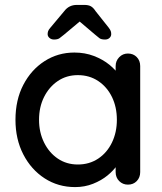

<svg xmlns="http://www.w3.org/2000/svg" viewBox="-20 -752 661 782"><path d="M501 -534Q523 -534 537 -519.5Q551 -505 551 -483V-51Q551 -29 537 -14.5Q523 0 501 0Q480 0 465.5 -14.5Q451 -29 451 -51V-123L472 -120Q472 -102 457.5 -80Q443 -58 418 -37.5Q393 -17 359 -3.5Q325 10 286 10Q217 10 162 -25.5Q107 -61 75 -123Q43 -185 43 -264Q43 -345 75 -406.5Q107 -468 161.5 -503Q216 -538 283 -538Q326 -538 362.5 -524Q399 -510 426 -488Q453 -466 467.5 -441.5Q482 -417 482 -395L451 -392V-483Q451 -504 465.5 -519Q480 -534 501 -534ZM297 -82Q344 -82 380 -106Q416 -130 436 -171.5Q456 -213 456 -264Q456 -316 436 -357Q416 -398 380 -422Q344 -446 297 -446Q251 -446 215.5 -422Q180 -398 159.5 -357Q139 -316 139 -264Q139 -213 159.5 -171.5Q180 -130 215.5 -106Q251 -82 297 -82ZM321 -678 241 -611Q230 -602 222.5 -596.5Q215 -591 200 -591Q189 -591 181.5 -597.5Q174 -604 174 -613Q174 -619 176 -625Q178 -631 185 -639L242 -707Q261 -732 293 -732H323Q340 -732 350 -726.5Q360 -721 369 -707L423 -639Q429 -631 431 -625.5Q433 -620 433 -613Q433 -604 426 -597.5Q419 -591 408 -591Q392 -591 385 -596.5Q378 -602 366 -612L280 -685Z"/></svg>

Font: Quicksand Light SemiBold
Style: Regular
Weight: 600
Version: Version 3.006